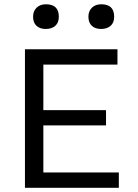

<svg xmlns="http://www.w3.org/2000/svg" viewBox="-20 -888 654 908"><path d="M98 -655H185V0H98ZM110.4 -582.6V-655H535.5V-582.6ZM110.4 0V-72.4H542V0ZM110.4 -294.9V-367.2H481.4V-294.9ZM196.2 -751Q168.5 -751 152.5 -766Q136.4 -781.1 136.4 -808.9Q136.4 -835.4 153 -851.6Q169.6 -867.8 197.3 -867.8Q258.2 -867.8 258.2 -808.8Q258.2 -781 241.6 -766Q225 -751 196.2 -751ZM457.9 -751Q430.2 -751 414.2 -766Q398.1 -781.1 398.1 -808.9Q398.1 -835.4 414.7 -851.6Q431.4 -867.8 459 -867.8Q519.9 -867.8 519.9 -808.8Q519.9 -781 503.3 -766Q486.7 -751 457.9 -751Z"/></svg>

Font: Intel One Mono Light
Style: Regular
Weight: 300
Monospace: yes
Designer: Fred Shallcrass
Foundry: Frere-Jones Type LLC
Version: Version 1.004